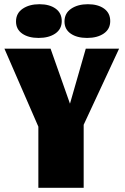

<svg xmlns="http://www.w3.org/2000/svg" viewBox="-20 -891 593 911"><path d="M162 -290 1 -660H220L312 -399L387 -660H545L377 -299V0H162ZM273 -791Q273 -753 242.5 -732Q212 -711 163 -711Q115 -711 85.5 -731.5Q56 -752 56 -789Q56 -828 87.5 -849.5Q119 -871 167 -871Q215 -871 244 -850Q273 -829 273 -791ZM503 -791Q503 -753 472.5 -732Q442 -711 393 -711Q345 -711 315.5 -731.5Q286 -752 286 -789Q286 -828 317.5 -849.5Q349 -871 397 -871Q445 -871 474 -850Q503 -829 503 -791Z"/></svg>

Font: Sansita ExtraBold
Style: Regular
Weight: 800
Designer: Pablo Cosgaya
Foundry: Omnibus-Type
Version: Version 1.006